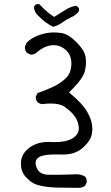

<svg xmlns="http://www.w3.org/2000/svg" viewBox="-20 -790 540 930"><path d="M244.6 -101.6 215.3 -102.5Q148.4 -102.5 108.9 -63Q83 -37.1 81.5 -2.4Q81.5 0.5 81.5 2.9Q81.5 42 105 67.4Q130.9 95.2 154.8 103.5Q179.2 111.8 213.4 115.7Q247.6 119.6 327.6 119.6Q345.7 119.6 365.7 119.6Q380.4 118.2 391.6 110.4L399.9 93.8Q400.4 91.8 400.4 87.6Q400.4 83.5 398.7 77.4Q397 71.3 392.6 65.9Q375 54.2 350.6 54.2Q281.2 56.6 251.5 56.6Q221.7 56.6 209 56.2Q183.6 54.7 168.9 40Q160.2 31.2 155.8 17.6Q152.3 7.8 152.3 0Q152.3 -14.2 162.1 -23.4Q168.5 -29.8 179.2 -33.7Q203.1 -42 249.5 -42Q262.7 -42 272.2 -41.7Q281.7 -41.5 286.6 -41.5Q343.3 -41.5 379.9 -73.2Q419.9 -108.4 425.3 -143.6Q427.2 -154.8 427.2 -165.5Q427.2 -190.4 418 -215.3Q404.8 -251 379.4 -280.3Q353.5 -310.1 320.3 -336.9L314.5 -342.3Q323.7 -351.6 327.1 -355Q385.3 -413.1 392.1 -449.7Q396.5 -470.7 396.5 -488.3Q396.5 -505.9 393.1 -520Q386.7 -549.8 348.1 -587.9Q310.1 -626 274.9 -630.4Q238.3 -635.3 210 -630.4Q181.6 -626 155.3 -614.3Q129.9 -603.5 109.4 -583.5L101.1 -565.4Q100.6 -563.5 100.6 -560.3Q100.6 -557.1 101.6 -552.7Q103 -542.5 109.9 -534.2L127 -525.9Q128.9 -525.4 131.8 -525.4Q134.8 -525.4 139.2 -526.4Q147.9 -527.8 155.3 -533.7Q197.8 -571.3 240.2 -571.3Q272 -571.3 297.4 -549.3Q325.7 -524.9 325.7 -482.4Q325.7 -436 297.4 -409.7Q271.5 -385.3 235.4 -368.7Q199.2 -352.1 161.6 -338.9L153.8 -323.2Q153.3 -321.3 153.3 -319.3Q153.3 -304.7 161.6 -295.4Q170.9 -287.6 183.6 -285.6Q206.5 -288.6 225.6 -288.6Q271.5 -288.6 294.9 -271.5Q326.7 -248.5 343.3 -224.6Q359.9 -200.7 361.8 -170.9Q361.8 -168.9 361.8 -167.5Q361.8 -137.2 328.1 -118.2Q299.3 -101.6 244.6 -101.6ZM157.7 -770Q148.4 -765.6 144 -756.3Q146.5 -727.5 172.9 -706.5Q202.6 -676.8 237.3 -660.2Q259.8 -665.5 279.3 -679.7Q298.8 -693.8 324.2 -706.1Q324.2 -706.1 324.2 -706.1Q348.6 -716.3 362.8 -736.8V-748.5Q358.4 -757.3 349.6 -762.2Q321.3 -757.8 296.4 -741.9Q271.5 -726.1 242.2 -708Q223.6 -720.7 210.4 -731.4Q189.5 -749 170.4 -770Z"/></svg>

Font: Bakudai
Style: ExtraLight
Weight: 200
Version: Version 1.48